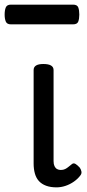

<svg xmlns="http://www.w3.org/2000/svg" viewBox="-51 -791 375 828"><path d="M193 17Q167 17 148 10Q129 3 117 -10Q105 -23 99.5 -42.5Q94 -62 94 -86V-489Q94 -502 104.5 -508.5Q115 -515 136 -515Q158 -515 169 -508.5Q180 -502 180 -489V-96Q180 -83 184 -74.5Q188 -66 195 -62Q202 -58 211 -58Q222 -58 230 -62Q238 -66 245 -72Q252 -78 260 -84Q267 -89 275.5 -83.5Q284 -78 293 -68Q298 -61 300 -52Q302 -43 296 -35Q285 -20 268 -8Q251 4 231.5 10.5Q212 17 193 17ZM-4 -686Q-21 -686 -26 -698Q-31 -710 -31 -728Q-31 -747 -26 -759Q-21 -771 -4 -771H264Q282 -771 286.5 -759Q291 -747 291 -728Q291 -710 286.5 -698Q282 -686 264 -686Z"/></svg>

Font: Playwrite DE Grund
Style: Regular
Weight: 400
Designer: Veronika Burian, José Scaglione
Foundry: TypeTogether
Version: Version 1.002